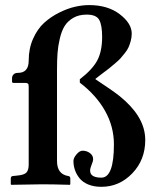

<svg xmlns="http://www.w3.org/2000/svg" viewBox="-20 -718 620 748"><path d="M91.8 -481.9Q91.8 -528.8 108.9 -567.1Q126 -605.5 152.1 -629.2Q178.2 -652.8 210.7 -668.9Q243.2 -685.1 272.5 -691.7Q301.8 -698.2 327.1 -698.2Q399.9 -698.2 446.5 -662.6Q493.2 -627 493.2 -586.9Q493.2 -572.8 489.5 -559.1Q485.8 -545.4 481.2 -534.7Q476.6 -523.9 466.3 -511Q456.1 -498 449 -490.2Q441.9 -482.4 426.8 -469.7L403.3 -450.2Q396 -444.3 377.4 -430.7L352.1 -411.1V-409.2Q421.4 -363.3 445.3 -344.2Q540 -268.1 545.4 -184.1Q545.9 -178.7 545.9 -172.9Q545.9 -95.2 495.4 -42.7Q444.8 9.8 375 9.8Q345.2 9.8 323.2 0.5Q301.3 -8.8 289.3 -24.2Q277.3 -39.6 271.7 -56.4Q266.1 -73.2 266.1 -90.8Q266.1 -102.5 278.1 -116.7Q290 -130.9 301.8 -130.9Q317.9 -130.9 330.3 -121.6Q342.8 -112.3 342.8 -98.1Q342.8 -89.8 336.9 -76.2Q331.1 -62.5 331.1 -53.2Q331.1 -25.9 375 -25.9Q423.8 -25.9 423.8 -155.8Q423.8 -224.6 389.4 -285.9Q355 -347.2 291 -396V-409.2Q340.8 -447.8 359.4 -483.4Q377.9 -519 377.9 -574.2Q377.9 -620.1 366.5 -640.6Q355 -661.1 317.9 -661.1Q287.6 -661.1 265.9 -648.7Q244.1 -636.2 232.2 -617.2Q220.2 -598.1 213.1 -568.1Q206.1 -538.1 204.1 -511Q202.1 -483.9 202.1 -446.8V-90.8Q202.1 -39.1 246.1 -32.2Q253.9 -31.2 253.9 -22.9V0L252 2Q184.1 0 145 0L23.9 2L22 0V-22.9Q22 -31.2 29.8 -32.2L48.8 -34.2Q74.2 -36.6 83 -45.9Q91.8 -55.2 91.8 -77.1V-378.9Q91.8 -385.7 91.1 -388.7Q90.3 -391.6 87.2 -393.3Q84 -395 77.1 -395H33.2Q26.9 -395 26.9 -399.9V-414.1Q26.9 -421.4 32.5 -427.7Q38.1 -434.1 49.8 -434.1Q91.8 -434.1 91.8 -481.9Z"/></svg>

Font: Linux Libertine G
Style: Semibold
Weight: 600
Designer: Philipp H. Poll
Foundry: Philipp H. Poll
Version: Version 5.1.1